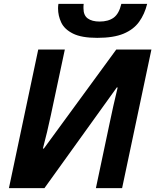

<svg xmlns="http://www.w3.org/2000/svg" viewBox="-20 -969 800 989"><path d="M26 0 177 -714H314L242 -376Q234 -338 222.5 -289.5Q211 -241 201 -204H206L579 -714H760L609 0H474L545 -336Q554 -380 564 -424Q574 -468 586 -518L582 -519L209 0ZM481 -774Q400 -774 356 -796Q312 -818 295.5 -853Q279 -888 279 -926Q279 -932 279.5 -938Q280 -944 281 -949H411Q410 -941 410 -936Q410 -931 410 -926Q410 -890 432 -874Q454 -858 493 -858Q538 -858 565.5 -878Q593 -898 605 -949H738Q725 -896 696.5 -856.5Q668 -817 616.5 -795.5Q565 -774 481 -774Z"/></svg>

Font: Noto IKEA Latin
Style: Bold Italic
Weight: 700
Italic angle: -12°
Designer: Monotype Design Team
Foundry: Monotype Imaging Inc.
Version: Version 1.0